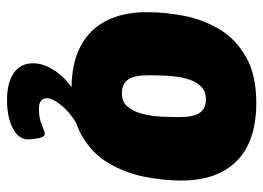

<svg xmlns="http://www.w3.org/2000/svg" viewBox="-124 -448 767 560"><g transform="rotate(90 260.0 -167.5)"><path d="M240 8Q130 8 72.5 -49Q15 -106 15 -213Q15 -264 25.5 -319.5Q36 -375 64.5 -423Q93 -471 145.5 -501Q198 -531 280 -531Q391 -531 448.5 -474.5Q506 -418 506 -312Q506 -260 495 -204.5Q484 -149 455.5 -100.5Q427 -52 375 -22Q323 8 240 8ZM252 -139Q276 -139 290 -155Q304 -171 311 -196.5Q318 -222 319.5 -251.5Q321 -281 321 -308Q321 -348 308.5 -366Q296 -384 269 -384Q244 -384 229.5 -367.5Q215 -351 208.5 -325.5Q202 -300 200.5 -271Q199 -242 199 -217Q199 -175 211.5 -157Q224 -139 252 -139ZM271 196Q220 196 192 176Q164 156 164 120Q164 83 195 44Q226 5 282 -17L346 -10Q312 8 289 35Q266 62 266 80Q266 103 298 103Q324 103 343.5 94.5Q363 86 370 86Q379 86 382.5 103.5Q386 121 386 135Q386 162 354 179Q322 196 271 196Z"/></g></svg>

Font: Asap Semi Condensed Semi Condensed Black
Style: Italic
Weight: 900
Width: 4
Italic angle: -6°
Designer: Pablo Cosgaya
Foundry: Omnibus-Type
Version: Version 3.001; ttfautohint (v1.8.4.7-5d5b)